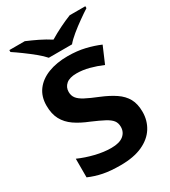

<svg xmlns="http://www.w3.org/2000/svg" viewBox="-219 -1019 1009 1137"><g transform="rotate(-30 285.5 -451.0)"><path d="M532.7 -199.7Q532.7 -140.6 502.9 -93Q473.1 -45.4 413.1 -17.8Q353 9.8 262.2 9.8Q193.8 9.8 145 0Q96.2 -9.8 51.3 -29.3V-156.7Q101.6 -134.3 158.7 -120.4Q215.8 -106.4 266.1 -106.4Q322.3 -106.4 349.6 -128.7Q377 -150.9 377 -187.5Q377 -213.4 363.5 -231Q350.1 -248.5 318.8 -265.1Q287.6 -281.7 234.9 -304.2Q179.2 -326.2 139.6 -353.5Q100.1 -380.9 79.1 -419.7Q58.1 -458.5 58.1 -515.6Q58.1 -577.1 90.1 -619.9Q122.1 -662.6 179.4 -684.8Q236.8 -707 312 -707Q377.4 -707 430.7 -694.1Q483.9 -681.2 526.9 -662.6L479 -550.8Q436 -569.3 392.3 -580.8Q348.6 -592.3 307.1 -592.3Q259.3 -592.3 235.8 -572Q212.4 -551.8 212.4 -520Q212.4 -494.6 226.1 -476.6Q239.7 -458.5 271.7 -441.7Q303.7 -424.8 358.4 -402.8Q414.1 -379.9 453.1 -353.5Q492.2 -327.1 512.5 -290.8Q532.7 -254.4 532.7 -199.7ZM370.6 -754.4H211.9Q192.4 -776.9 160.2 -803.2Q127.9 -829.6 93.5 -854.7Q59.1 -879.9 32.2 -897.5V-910.6H137.7Q175.8 -894.5 214.6 -875.7Q253.4 -856.9 289.6 -833.5Q328.6 -856.9 367.7 -876.2Q406.7 -895.5 444.8 -910.6H551.8V-897.5Q524.9 -880.4 489.5 -855.2Q454.1 -830.1 421.6 -803.5Q389.2 -776.9 370.6 -754.4Z"/></g></svg>

Font: Lunasima
Style: Bold
Weight: 700
Designer: The DocRepair Project, Monotype Design Team
Foundry: Google
Version: Version 2.009